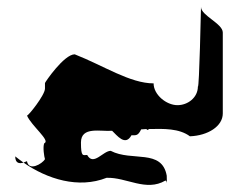

<svg xmlns="http://www.w3.org/2000/svg" viewBox="-20 -622 689 555"><path d="M24 -170C31 -164 40 -158 48 -152C38 -149 24 -148 24 -170ZM48 -152C117 -104 207 -76 288 -108C346 -110 402 -67 458 -100C465 -100 462 -74 462 -114C448 -193 361 -154 300 -186C278 -186 250 -141 232 -174C220 -174 214 -167 214 -210C214 -258 272 -241 304 -244C318 -231 342 -198 360 -231C373 -231 379 -229 388 -248C393 -248 398 -249 403 -249C406 -246 408 -245 410 -249C454 -250 498 -251 529 -228C581 -230 624 -257 624 -294V-528C624 -554 561 -577 561 -602C561 -602 556 -364 552 -372C552 -340 523 -318 493 -318C461 -318 424 -348 424 -381C356 -381 280 -432 196 -465C165 -465 110 -384 110 -382V-366C110 -347 61 -286 58 -288C71 -258 127 -215 108 -208C103 -198 108 -167 110 -162C102 -148 63 -126 58 -156C57 -156 53 -154 48 -152Z"/></svg>

Font: Alpina
Style: Regular
Weight: 400
Version: Version 0.9